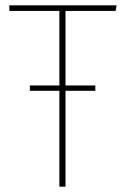

<svg xmlns="http://www.w3.org/2000/svg" viewBox="-20 -701 469 721"><path d="M414 -660H226V-380H338V-360H226V0H203V-360H92V-380H203V-660H15V-681H418Z"/></svg>

Font: Fira Sans Condensed Thin
Style: Regular
Weight: 250
Width: 3
Designer: Carrois Corporate & Edenspiekermann AG
Foundry: Carrois Corporate GbR & Edenspiekermann AG
Version: Version 4.203